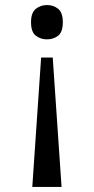

<svg xmlns="http://www.w3.org/2000/svg" viewBox="-20 -561 372 761"><path d="M189 -333 224 180H108L143 -333ZM166 -541Q192 -541 210.5 -526Q229 -511 229 -473Q229 -434 210.5 -419.5Q192 -405 166 -405Q141 -405 122 -419.5Q103 -434 103 -473Q103 -511 122 -526Q141 -541 166 -541Z"/></svg>

Font: Noto Serif Khmer
Style: Regular
Weight: 400
Designer: Danh Hong and the Monotype Design Team
Foundry: Monotype Imaging Inc.
Version: Version 2.003